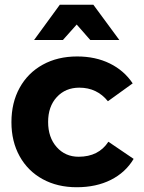

<svg xmlns="http://www.w3.org/2000/svg" viewBox="-20 -780 603 806"><path d="M313 -412Q255 -412 218.5 -372.5Q182 -333 182 -268Q182 -203 218 -162.5Q254 -122 310 -122Q394 -122 435 -185L541 -113Q507 -56 445.5 -25Q384 6 302 6Q221 6 159 -28Q97 -62 62.5 -124Q28 -186 28 -267Q28 -349 62.5 -411.5Q97 -474 159.5 -508.5Q222 -543 304 -543Q381 -543 441 -513.5Q501 -484 537 -430L433 -355Q387 -412 313 -412ZM481 -612H359L302 -677L244 -612H123L231 -760H372Z"/></svg>

Font: Gontserrat SemiBold
Style: Regular
Weight: 600
Designer: Julieta Ulanovsky
Foundry: Julieta Ulanovsky
Version: Version 6.001